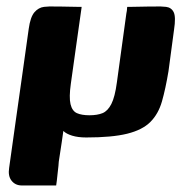

<svg xmlns="http://www.w3.org/2000/svg" viewBox="-20 -419 581 588"><path d="M244 2Q219 2 201 -3.5Q183 -9 174 -18Q171 6 169 17Q167 28 165.5 40Q164 52 160 76Q160 79 159 89Q158 99 156.5 111.5Q155 124 154 134.5Q153 145 152 149Q126 149 100 149Q74 149 47 149Q27 149 15.5 134.5Q4 120 8 95Q19 16 28.5 -51Q38 -118 47.5 -185Q57 -252 68 -331Q73 -367 85.5 -381.5Q98 -396 115 -398Q132 -400 151 -399Q152 -399 164 -399Q176 -399 191 -398.5Q206 -398 218 -398Q230 -398 230 -398Q230 -397 229.5 -393.5Q229 -390 228 -383Q220 -328 212.5 -273.5Q205 -219 197 -163Q191 -121 196 -100Q201 -79 215.5 -72.5Q230 -66 254 -66Q278 -66 294 -72.5Q310 -79 321 -100.5Q332 -122 338 -167Q345 -220 352.5 -272.5Q360 -325 367 -378Q369 -387 369 -392Q369 -397 370 -398Q370 -398 382 -398Q394 -398 409 -398.5Q424 -399 436 -399Q448 -399 450 -399Q472 -400 488.5 -398Q505 -396 512 -381.5Q519 -367 513 -328L496 -201Q487 -147 476 -108.5Q465 -70 440.5 -45.5Q416 -21 369.5 -9.5Q323 2 244 2Z"/></svg>

Font: Genos Thin
Style: Bold Italic
Weight: 700
Italic angle: -8°
Version: Version 1.010